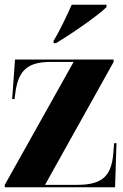

<svg xmlns="http://www.w3.org/2000/svg" viewBox="-20 -786 518 806"><path d="M205 -615V-605H215C278 -642 392 -721 427 -756V-766H281C261 -721 230 -655 205 -615ZM0 0H463L469 -185H459L456 -147C449 -46 409 -10 303 -10H169L457 -526V-536H43L31 -370H41L44 -393C56 -491 96 -526 193 -526H289L0 -10Z"/></svg>

Font: Noto Serif Display Condensed Black
Style: Regular
Weight: 900
Width: 3
Designer: Monotype Design Team
Foundry: Monotype Imaging Inc.
Version: Version 2.009